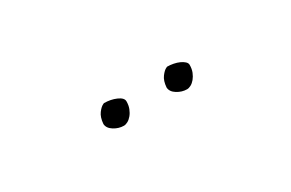

<svg xmlns="http://www.w3.org/2000/svg" viewBox="15 -995 970 640"><g transform="rotate(-30 500.0 -674.5)"><path d="M368.2 -723.6Q393.6 -723.6 415 -714.4Q436.5 -705.1 436.5 -691.4Q436.5 -675.8 431.6 -663.6Q426.8 -651.4 419.4 -642.6Q412.1 -633.8 403.8 -629.4Q395.5 -625 388.7 -625Q369.1 -625 351.1 -636.2Q333 -647.5 332 -664.1Q334 -689.5 344.7 -703.6Q355.5 -717.8 364.3 -721.7ZM611.3 -723.6Q623 -723.6 635.3 -721.2Q647.5 -718.8 657.2 -714.4Q667 -710 673.3 -704.1Q679.7 -698.2 679.7 -691.4Q679.7 -675.8 674.8 -663.6Q669.9 -651.4 662.6 -642.6Q655.3 -633.8 647 -629.4Q638.7 -625 631.8 -625Q612.3 -625 594.2 -636.2Q576.2 -647.5 575.2 -664.1Q577.1 -689.5 587.9 -703.6Q598.6 -717.8 607.4 -721.7Z"/></g></svg>

Font: JasonHandwriting1
Style: Regular
Weight: 400
Version: Version 1.48.20